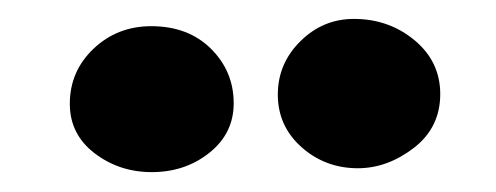

<svg xmlns="http://www.w3.org/2000/svg" viewBox="-20 -768 512 198"><path d="M349 -594.5Q315.5 -594.5 291 -616.2Q266.5 -638 266.5 -670.5Q266.5 -702.5 289.8 -725.5Q313 -748.5 345 -748.5Q381 -748.5 407.5 -726.5Q434 -704.5 434 -671Q434 -636.5 406.8 -615.5Q379.5 -594.5 349 -594.5ZM136.5 -590.5Q103 -590.5 77.5 -610Q52 -629.5 52 -661Q52 -694.5 76.5 -717.8Q101 -741 136 -741Q174 -741 197.5 -717.8Q221 -694.5 221 -661.5Q221 -630.5 196 -610.5Q171 -590.5 136.5 -590.5Z"/></svg>

Font: Grandstander ExtraBold
Style: Regular
Weight: 800
Designer: Tyler Finck
Foundry: Etcetera Type Co
Version: Version 1.200; ttfautohint (v1.8.3)